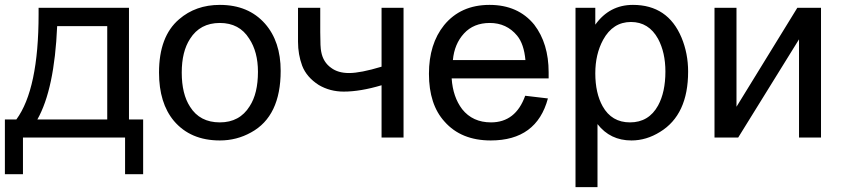

<svg xmlns="http://www.w3.org/2000/svg" viewBox="-20 -563 3449 786"><path d="M138 -531H508V-74H566V150H492V0H74V150H0V-74H47Q138 -198 138 -505ZM214 -456Q203 -198 133 -74H419V-456Z M631 -266Q631 -414 713 -484Q781 -543 880 -543Q997 -543 1065 -466Q1129 -393 1129 -273Q1129 -87 1008 -21Q949 12 880 12Q760 12 692 -68Q631 -141 631 -266ZM724 -266Q724 -178 758 -126Q798 -62 880 -62Q961 -62 1002 -128Q1036 -180 1036 -269Q1036 -351 1000 -405Q960 -469 880 -469Q799 -469 758 -404Q724 -352 724 -266Z M1200 -531H1291V-431Q1291 -368 1295 -351Q1303 -308 1336 -285Q1364 -264 1409 -264Q1456 -264 1542 -290V-531H1632V0H1542V-214Q1455 -188 1387 -188Q1331 -188 1285 -215Q1235 -247 1217 -294Q1200 -340 1200 -392Z M2223 -160Q2177 12 1989 12Q1868 12 1800 -65Q1736 -135 1736 -261Q1736 -383 1798 -460Q1866 -543 1984 -543Q2101 -543 2167 -462Q2226 -385 2226 -267V-242H1829Q1834 -166 1872 -116Q1915 -62 1990 -62Q2091 -62 2130 -171ZM2131 -317Q2125 -383 2097 -417Q2054 -469 1985 -469Q1919 -469 1879.5 -426Q1840 -383 1834 -317Z M2336 203V-531H2417V-462Q2475 -543 2571 -543Q2714 -543 2770 -409Q2797 -344 2797 -270Q2797 -93 2682 -23Q2626 12 2565 12Q2478 12 2426 -55V203ZM2417 -263Q2417 -182 2447 -128Q2484 -62 2559 -62Q2636 -62 2674 -131Q2704 -186 2704 -270Q2704 -348 2674 -404Q2636 -473 2563 -473Q2489 -473 2449 -400Q2417 -341 2417 -263Z M2905 -531H2995V-126L3244 -531H3341V0H3251V-402L3002 0H2905Z"/></svg>

Font: MongolianScript
Style: Regular
Weight: 400
Designer: Bolorsoft LLC, NUM
Foundry: Bolorsoft LLC
Version: Version 3.2